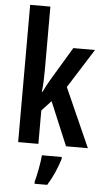

<svg xmlns="http://www.w3.org/2000/svg" viewBox="-64 -799 572 1059"><g transform="rotate(5 222.5 -269.5)"><path d="M171 -412V-760H59V0H171V-185L223 -241L324 0H445L300 -326L437 -543H317L206 -358C194 -338 181 -314 169 -288H165C170 -328 171 -369 171 -412ZM306 72V61H196C193 101 179 174 169 209V221H239C266 179 291 122 306 72Z"/></g></svg>

Font: Noto Sans Arabic UI XCn SmBd
Style: Regular
Weight: 600
Width: 2
Designer: Monotype Design Team, Nadine Chahine and Nizar Qandah
Foundry: Monotype Imaging Inc.
Version: Version 2.010